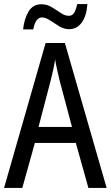

<svg xmlns="http://www.w3.org/2000/svg" viewBox="-20 -927 547 947"><path d="M416 0 354 -222H152L90 0H0L205 -715H300L506 0ZM274 -530Q269 -553 262 -582.5Q255 -612 252 -634Q248 -608 242 -581Q236 -554 230 -530L170 -301H335ZM94 -782Q99 -833 120.5 -869.5Q142 -906 185 -906Q211 -906 234.5 -892Q258 -878 279 -863.5Q300 -849 320 -849Q337 -849 346 -864.5Q355 -880 361 -907H411Q407 -848 383 -815.5Q359 -783 321 -783Q296 -783 272 -797.5Q248 -812 226.5 -826.5Q205 -841 187 -841Q155 -841 144 -782Z"/></svg>

Font: Noto Sans Gurmukhi Condensed
Style: Regular
Weight: 400
Width: 3
Designer: Jelle Bosma - Monotype Design Team
Foundry: Monotype Imaging Inc.
Version: Version 2.004; ttfautohint (v1.8.4.7-5d5b)